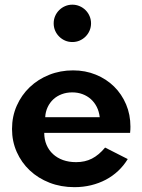

<svg xmlns="http://www.w3.org/2000/svg" viewBox="-20 -778 603 813"><path d="M295 14.5Q238.2 14.5 189.8 -4.3Q141.4 -23.2 106.1 -56.4Q70.9 -89.5 50.9 -134.5Q30.9 -179.5 30.9 -231.8Q30.9 -285 50.9 -330.2Q70.9 -375.5 105.9 -408.9Q140.9 -442.3 188 -461.1Q235 -480 289.5 -480Q341.4 -480 385.9 -461.8Q430.5 -443.6 463 -411.6Q495.5 -379.5 513.9 -336.1Q532.3 -292.7 532.3 -241.8Q532.3 -235.5 532 -229.3Q531.8 -223.2 530.9 -215.5H167.3Q167.3 -187.7 177 -164.8Q186.8 -141.8 204.5 -125.5Q222.3 -109.1 247 -100.2Q271.8 -91.4 302.3 -91.4Q340 -91.4 369.3 -106.4Q398.6 -121.4 425 -153.2L520.9 -104.5Q504.1 -76.8 480.5 -54.5Q456.8 -32.3 428 -17Q399.1 -1.8 365.5 6.4Q331.8 14.5 295 14.5ZM402.3 -281.8Q399.5 -305.9 389.8 -325.2Q380 -344.5 364.8 -358.2Q349.5 -371.8 329.5 -379.3Q309.5 -386.8 285.9 -386.8Q261.8 -386.8 241.4 -379.1Q220.9 -371.4 205.9 -357.5Q190.9 -343.6 181.8 -324.3Q172.7 -305 171.4 -281.8ZM286.4 -600Q270 -600 255.7 -606.1Q241.4 -612.3 230.5 -623.2Q219.5 -634.1 213.4 -648.4Q207.3 -662.7 207.3 -679.1Q207.3 -695.5 213.4 -709.8Q219.5 -724.1 230.5 -735Q241.4 -745.9 255.7 -752Q270 -758.2 286.4 -758.2Q302.7 -758.2 317 -752Q331.4 -745.9 342.3 -735Q353.2 -724.1 359.3 -709.8Q365.5 -695.5 365.5 -679.1Q365.5 -662.7 359.3 -648.4Q353.2 -634.1 342.3 -623.2Q331.4 -612.3 317 -606.1Q302.7 -600 286.4 -600Z"/></svg>

Font: Spartan
Style: Bold
Weight: 700
Designer: Matt Bailey, Mirko Velimirovic
Foundry: Matt Bailey
Version: Version 1.005